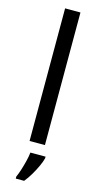

<svg xmlns="http://www.w3.org/2000/svg" viewBox="-147 -801 552 1063"><g transform="rotate(15 129.0 -269.5)"><path d="M173 0H85V-760H173ZM193 70Q189 88 176.5 115.5Q164 143 147.5 171Q131 199 113 221H65V209Q73 192 81.5 165.5Q90 139 97 110.5Q104 82 106 61H193Z"/></g></svg>

Font: Noto Sans Tifinagh Rhissa Ixa
Style: Regular
Weight: 400
Designer: JamraPatel
Foundry: JamraPatel LLC
Version: Version 2.006; ttfautohint (v1.8.4.7-5d5b)